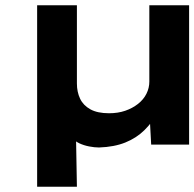

<svg xmlns="http://www.w3.org/2000/svg" viewBox="-20 -549 738 729"><path d="M121 160V-529H272V-232Q272 -200 284 -174.5Q296 -149 323 -134Q350 -119 394 -119Q428 -119 455.5 -128.5Q483 -138 504 -154.5Q525 -171 536 -193Q547 -215 547 -239V-529H698V0H554L549 -93L580 -122Q558 -84 528 -54.5Q498 -25 456 -8Q414 9 356 11Q339 11 318.5 7Q298 3 281 -5Q264 -13 256 -25L268 -65L272 160Z"/></svg>

Font: Lexend Mega SemiBold
Style: Regular
Weight: 600
Designer: Bonnie Shaver-Troup, Thomas Jockin
Foundry: Lexend
Version: Version 1.007